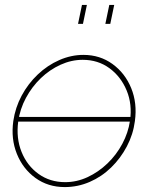

<svg xmlns="http://www.w3.org/2000/svg" viewBox="-20 -750 620 780"><path d="M46 -256 50 -275H521L517 -256ZM243 10Q175 10 124 -27Q73 -64 48.5 -125Q24 -186 34 -258Q42 -313 68 -361.5Q94 -410 133.5 -447.5Q173 -485 221 -506Q269 -527 319 -527Q386 -527 437 -490Q488 -453 513 -392Q538 -331 528 -258Q521 -204 495.5 -155.5Q470 -107 431.5 -69.5Q393 -32 344.5 -11Q296 10 243 10ZM245 -10Q292 -10 336 -30.5Q380 -51 416.5 -86Q453 -121 477 -166Q501 -211 508 -259Q518 -326 494.5 -382.5Q471 -439 424.5 -473Q378 -507 316 -507Q270 -507 226 -487Q182 -467 146 -432.5Q110 -398 85.5 -352.5Q61 -307 54 -256Q45 -189 67.5 -133Q90 -77 136.5 -43.5Q183 -10 245 -10ZM297 -653 313 -730H333L317 -653ZM408 -653 424 -730H444L428 -653Z"/></svg>

Font: Raleway Thin
Style: Italic
Weight: 100
Italic angle: -12°
Designer: Matt McInerney, Pablo Impallari, Rodrigo Fuenzalida
Foundry: Matt McInerney, Pablo Impallari, Rodrigo Fuenzalida
Version: Version 4.026